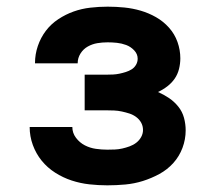

<svg xmlns="http://www.w3.org/2000/svg" viewBox="-20 -548 640 576"><path d="M302 8Q275 8 248 5Q221 2 195 -6.5Q169 -15 145.5 -30Q122 -45 105 -66Q88 -87 78.5 -113Q69 -139 69 -167H197Q197 -149 208 -134.5Q219 -120 234.5 -112Q250 -104 267.5 -101.5Q285 -99 302 -99Q314 -99 325 -99.5Q336 -100 347 -102.5Q358 -105 369 -109Q380 -113 389 -120Q398 -127 403.5 -137Q409 -147 409 -158Q409 -170 403.5 -180Q398 -190 388.5 -197Q379 -204 368 -207.5Q357 -211 345.5 -213.5Q334 -216 322.5 -216.5Q311 -217 300 -217H234V-324H300Q310 -324 319.5 -324.5Q329 -325 338.5 -327Q348 -329 357.5 -332Q367 -335 375 -340Q383 -345 388 -353.5Q393 -362 393 -372Q393 -386 382.5 -397Q372 -408 358.5 -413Q345 -418 331 -419.5Q317 -421 303 -421Q287 -421 272 -418.5Q257 -416 243.5 -408.5Q230 -401 221.5 -387.5Q213 -374 213 -358H85V-359Q85 -385 93.5 -410Q102 -435 117.5 -455.5Q133 -476 155 -490.5Q177 -505 201 -513.5Q225 -522 251 -525Q277 -528 303 -528Q328 -528 353 -525.5Q378 -523 402 -516Q426 -509 448 -496.5Q470 -484 487 -465Q504 -446 512.5 -422Q521 -398 521 -373Q521 -357 517 -341Q513 -325 504 -312Q495 -299 482 -289Q469 -279 454 -272Q472 -264 487.5 -253.5Q503 -243 515 -228Q527 -213 532 -194.5Q537 -176 537 -157Q537 -130 527.5 -104.5Q518 -79 500 -59Q482 -39 458 -26Q434 -13 408.5 -5Q383 3 356 5.5Q329 8 302 8Z"/></svg>

Font: Iosevka Aile Extrabold
Style: Regular
Weight: 800
Designer: Belleve Invis
Foundry: Belleve Invis
Version: Version 27.3.5; ttfautohint (v1.8.4)